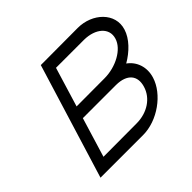

<svg xmlns="http://www.w3.org/2000/svg" viewBox="-172 -958 1196 1196"><g transform="rotate(-45 425.5 -360.0)"><path d="M702 -369.6C755.5 -331.6 781 -262.7 757.8 -189C724.2 -79 589.6 21 458.9 20H125.9H85.9L98.1 -20L306.7 -699L318.9 -739H358.9L645.2 -740C774 -740 880 -641 844.1 -527C825.1 -464.7 768.2 -407.8 702 -369.6ZM294.5 -399.2 541.3 -400C640.2 -400 742.8 -454 764.1 -527C787.1 -602 720.5 -659 620.8 -660H373.8ZM270.4 -320 191 -59 483.3 -60C578.8 -60 655.2 -112 677.8 -189C701.6 -267 659.1 -319 562.8 -320H520.9C519.6 -320 518.2 -320 516.8 -320Z"/></g></svg>

Font: Nordica Plus
Style: NordicaClassicLtExtObl
Weight: 300
Version: Version 1.01